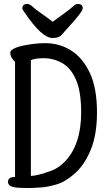

<svg xmlns="http://www.w3.org/2000/svg" viewBox="-20 -936 540 970"><path d="M129 14Q74 14 52.5 10Q31 6 25.5 -2.5Q20 -11 20 -16Q20 -42 56 -42V-625Q49 -628 40.5 -642Q32 -656 32 -669Q32 -699 147 -714Q178 -718 209 -718Q280 -718 339 -681Q398 -644 434 -567.5Q470 -491 470 -367Q470 -258 439.5 -182Q409 -106 360.5 -62Q312 -18 268 -5Q224 8 192.5 10.5Q161 13 129 14ZM136 -47Q173 -49 238 -73Q275 -86 308 -120Q390 -205 390 -368Q390 -473 364 -533Q338 -593 294 -617.5Q250 -642 200 -642Q158 -642 136 -632ZM246 -744Q191 -744 105 -872Q93 -888 93 -894Q93 -916 119 -916Q130 -916 145 -902Q160 -888 191 -866.5Q222 -845 246 -826Q272 -845 302 -866.5Q332 -888 347 -902Q362 -916 373 -916Q398 -916 398 -894Q398 -876 318 -790Q305 -776 291.5 -760Q278 -744 246 -744Z"/></svg>

Font: LXGW WenKai Mono Medium
Style: Regular
Weight: 500
Monospace: yes
Designer: LXGW / Fontworks Inc.
Foundry: LXGW / Fontworks Inc.
Version: Version 1.520; June 14, 2025